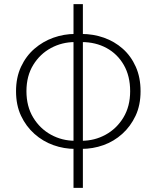

<svg xmlns="http://www.w3.org/2000/svg" viewBox="-20 -704 752 922"><path d="M341 11Q287 11 236.5 -7Q186 -25 145.5 -61Q105 -97 81 -148Q57 -199 57 -266Q57 -332 81 -383.5Q105 -435 145.5 -470Q186 -505 236.5 -523Q287 -541 341 -541L340 -502Q278 -502 225 -473.5Q172 -445 139.5 -392Q107 -339 107 -266Q107 -193 139.5 -139.5Q172 -86 225 -57Q278 -28 340 -28ZM371 11 372 -28Q434 -28 487 -57Q540 -86 572.5 -139.5Q605 -193 605 -266Q605 -339 574.5 -392Q544 -445 491.5 -473.5Q439 -502 372 -502L371 -541Q428 -541 479 -523Q530 -505 569.5 -470Q609 -435 632 -383.5Q655 -332 655 -266Q655 -199 631 -148Q607 -97 567 -61Q527 -25 476.5 -7Q426 11 371 11ZM333 198V-684H378V198Z"/></svg>

Font: Noto Sans SC ExtraLight
Style: Regular
Weight: 250
Designer: Ryoko NISHIZUKA 西塚涼子 (kana, bopomofo & ideographs); Paul D. Hunt (Latin, Greek & Cyrillic); Sandoll Communications 산돌커뮤니
Foundry: Adobe
Version: Version 2.004-H2;hotconv 1.0.118;makeotfexe 2.5.65603